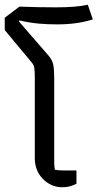

<svg xmlns="http://www.w3.org/2000/svg" viewBox="-25 -781 412 811"><path d="M122 -113V-453Q122 -480 120 -493.5Q118 -507 109 -517L-5 -654V-706L57 -753Q137 -750 211 -750Q298 -750 346 -761L367 -699Q301 -678 217 -678Q174 -678 136.5 -681.5Q99 -685 56 -695V-689L181 -545Q196 -527 200 -507.5Q204 -488 204 -452V-94Q204 -76 207 -64Q222 -61 244 -61H298V-5Q270 10 238 10Q191 10 156.5 -25Q122 -60 122 -113Z"/></svg>

Font: Athiti Medium
Style: Regular
Weight: 500
Designer: CadsonDemak Team
Foundry: CadsonDemak
Version: Version 1.032